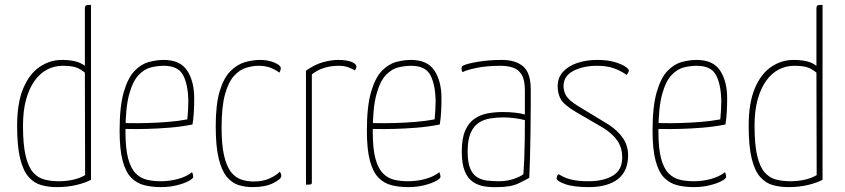

<svg xmlns="http://www.w3.org/2000/svg" viewBox="-20 -755 3453 785"><path d="M213 10Q179 10 149.5 2Q120 -6 97.5 -31Q75 -56 62.5 -106Q50 -156 50 -241Q50 -334 75 -393.5Q100 -453 142 -481.5Q184 -510 233 -510Q262 -510 285 -505Q308 -500 327 -486V-720Q327 -728 329.5 -731Q332 -734 338 -734.5Q344 -735 352 -735V-20Q328 -7 291.5 1.5Q255 10 213 10ZM220 -14Q250 -14 278 -20Q306 -26 328 -39L327 -458Q308 -474 289 -480Q270 -486 236 -486Q202 -486 172.5 -470.5Q143 -455 121 -424Q99 -393 86.5 -347.5Q74 -302 74 -241Q74 -163 85 -117.5Q96 -72 115.5 -50Q135 -28 161.5 -21Q188 -14 220 -14Z M638 10Q602 10 571 2.5Q540 -5 517 -28Q494 -51 481.5 -97.5Q469 -144 469 -221Q469 -320 486 -378.5Q503 -437 530 -465Q557 -493 588.5 -501.5Q620 -510 649 -510Q717 -510 745.5 -466Q774 -422 774 -354Q774 -325 772.5 -297Q771 -269 767 -246Q722 -237 673 -233Q624 -229 582 -228Q540 -227 514 -227.5Q488 -228 488 -228V-252Q488 -252 514.5 -251.5Q541 -251 581.5 -252Q622 -253 666 -256.5Q710 -260 746 -267Q748 -290 749 -307Q750 -324 750 -342Q749 -408 729 -447Q709 -486 650 -486Q626 -486 599 -480Q572 -474 547.5 -449Q523 -424 508 -369Q493 -314 493 -217Q493 -147 504 -106.5Q515 -66 535 -46Q555 -26 581 -20Q607 -14 637 -14Q674 -14 708.5 -23.5Q743 -33 765 -51Q768 -45 769 -40Q770 -35 770 -32Q770 -25 751.5 -15Q733 -5 703 2.5Q673 10 638 10Z M1013 10Q982 10 955 1.5Q928 -7 907 -32.5Q886 -58 874 -107.5Q862 -157 862 -239Q862 -329 878.5 -383Q895 -437 922.5 -464.5Q950 -492 982 -501Q1014 -510 1044 -510Q1076 -510 1102 -499Q1128 -488 1128 -476Q1128 -473 1126.5 -467.5Q1125 -462 1122 -458Q1110 -468 1088.5 -477Q1067 -486 1037 -486Q1013 -486 986.5 -478Q960 -470 937 -445Q914 -420 900 -369.5Q886 -319 886 -234Q886 -163 896 -119.5Q906 -76 923.5 -53Q941 -30 965 -21.5Q989 -13 1017 -13Q1056 -13 1083.5 -26Q1111 -39 1124 -53Q1127 -49 1128.5 -44.5Q1130 -40 1130 -35Q1130 -23 1097.5 -6.5Q1065 10 1013 10Z M1231 0V-466Q1266 -491 1300 -500.5Q1334 -510 1362 -510Q1397 -510 1417 -502Q1437 -494 1437 -483Q1437 -479 1435 -474Q1433 -469 1431 -467Q1420 -474 1403.5 -480Q1387 -486 1364 -486Q1333 -486 1305.5 -477.5Q1278 -469 1255 -451V-10Q1255 -5 1253.5 -3Q1252 -1 1247 -0.5Q1242 0 1231 0Z M1649 10Q1613 10 1582 2.5Q1551 -5 1528 -28Q1505 -51 1492.5 -97.5Q1480 -144 1480 -221Q1480 -320 1497 -378.5Q1514 -437 1541 -465Q1568 -493 1599.5 -501.5Q1631 -510 1660 -510Q1728 -510 1756.5 -466Q1785 -422 1785 -354Q1785 -325 1783.5 -297Q1782 -269 1778 -246Q1733 -237 1684 -233Q1635 -229 1593 -228Q1551 -227 1525 -227.5Q1499 -228 1499 -228V-252Q1499 -252 1525.5 -251.5Q1552 -251 1592.5 -252Q1633 -253 1677 -256.5Q1721 -260 1757 -267Q1759 -290 1760 -307Q1761 -324 1761 -342Q1760 -408 1740 -447Q1720 -486 1661 -486Q1637 -486 1610 -480Q1583 -474 1558.5 -449Q1534 -424 1519 -369Q1504 -314 1504 -217Q1504 -147 1515 -106.5Q1526 -66 1546 -46Q1566 -26 1592 -20Q1618 -14 1648 -14Q1685 -14 1719.5 -23.5Q1754 -33 1776 -51Q1779 -45 1780 -40Q1781 -35 1781 -32Q1781 -25 1762.5 -15Q1744 -5 1714 2.5Q1684 10 1649 10Z M2013 10Q1986 11 1960.5 7Q1935 3 1914 -11Q1893 -25 1880.5 -54.5Q1868 -84 1868 -135Q1868 -189 1882 -221Q1896 -253 1920 -269.5Q1944 -286 1974 -291.5Q2004 -297 2035 -297Q2061 -297 2084.5 -294.5Q2108 -292 2126 -287Q2126 -287 2126 -305.5Q2126 -324 2126 -347.5Q2126 -371 2126 -385Q2126 -428 2113 -449.5Q2100 -471 2077.5 -478.5Q2055 -486 2027 -486Q1970 -486 1929 -477.5Q1888 -469 1871 -460Q1869 -464 1868 -466.5Q1867 -469 1867 -473Q1867 -478 1868 -481.5Q1869 -485 1872 -486Q1889 -495 1934.5 -502.5Q1980 -510 2032 -510Q2088 -510 2119 -483.5Q2150 -457 2150 -389V-323Q2150 -266 2149 -213.5Q2148 -161 2147 -114.5Q2146 -68 2144 -28Q2132 -21 2100.5 -5.5Q2069 10 2013 10ZM2020 -14Q2054 -14 2082 -24Q2110 -34 2120 -43Q2122 -70 2123.5 -107Q2125 -144 2125.5 -185Q2126 -226 2126 -264Q2107 -269 2083 -272Q2059 -275 2040 -275Q2012 -275 1985.5 -271Q1959 -267 1938 -253.5Q1917 -240 1904.5 -212Q1892 -184 1892 -136Q1892 -91 1902.5 -66Q1913 -41 1931.5 -30Q1950 -19 1973 -16.5Q1996 -14 2020 -14Z M2387 10Q2324 10 2290 -2.5Q2256 -15 2256 -25Q2256 -30 2257.5 -34.5Q2259 -39 2264 -43Q2287 -28 2315 -21Q2343 -14 2386 -14Q2448 -14 2486 -37Q2524 -60 2524 -111Q2524 -149 2506 -177Q2488 -205 2450 -230L2335 -297Q2286 -326 2273 -349Q2260 -372 2260 -402Q2260 -437 2281.5 -461Q2303 -485 2340 -497.5Q2377 -510 2421 -510Q2464 -510 2492.5 -501.5Q2521 -493 2536 -483Q2551 -473 2551 -467Q2551 -460 2542 -449Q2514 -468 2486.5 -477Q2459 -486 2421 -486Q2364 -486 2324 -465Q2284 -444 2284 -403Q2284 -381 2295.5 -362.5Q2307 -344 2344 -321L2471 -244Q2509 -218 2528.5 -188Q2548 -158 2548 -120Q2548 -55 2506 -22.5Q2464 10 2387 10Z M2817 10Q2781 10 2750 2.5Q2719 -5 2696 -28Q2673 -51 2660.5 -97.5Q2648 -144 2648 -221Q2648 -320 2665 -378.5Q2682 -437 2709 -465Q2736 -493 2767.5 -501.5Q2799 -510 2828 -510Q2896 -510 2924.5 -466Q2953 -422 2953 -354Q2953 -325 2951.5 -297Q2950 -269 2946 -246Q2901 -237 2852 -233Q2803 -229 2761 -228Q2719 -227 2693 -227.5Q2667 -228 2667 -228V-252Q2667 -252 2693.5 -251.5Q2720 -251 2760.5 -252Q2801 -253 2845 -256.5Q2889 -260 2925 -267Q2927 -290 2928 -307Q2929 -324 2929 -342Q2928 -408 2908 -447Q2888 -486 2829 -486Q2805 -486 2778 -480Q2751 -474 2726.5 -449Q2702 -424 2687 -369Q2672 -314 2672 -217Q2672 -147 2683 -106.5Q2694 -66 2714 -46Q2734 -26 2760 -20Q2786 -14 2816 -14Q2853 -14 2887.5 -23.5Q2922 -33 2944 -51Q2947 -45 2948 -40Q2949 -35 2949 -32Q2949 -25 2930.5 -15Q2912 -5 2882 2.5Q2852 10 2817 10Z M3204 10Q3170 10 3140.5 2Q3111 -6 3088.5 -31Q3066 -56 3053.5 -106Q3041 -156 3041 -241Q3041 -334 3066 -393.5Q3091 -453 3133 -481.5Q3175 -510 3224 -510Q3253 -510 3276 -505Q3299 -500 3318 -486V-720Q3318 -728 3320.5 -731Q3323 -734 3329 -734.5Q3335 -735 3343 -735V-20Q3319 -7 3282.5 1.5Q3246 10 3204 10ZM3211 -14Q3241 -14 3269 -20Q3297 -26 3319 -39L3318 -458Q3299 -474 3280 -480Q3261 -486 3227 -486Q3193 -486 3163.5 -470.5Q3134 -455 3112 -424Q3090 -393 3077.5 -347.5Q3065 -302 3065 -241Q3065 -163 3076 -117.5Q3087 -72 3106.5 -50Q3126 -28 3152.5 -21Q3179 -14 3211 -14Z"/></svg>

Font: Yanone Kaffeesatz ExtraLight
Style: Regular
Weight: 200
Designer: Yanone (Cyrillic: Daniel Pouzeot, Huerta Tipografica, and Cyreal)
Foundry: Yanone
Version: Version 2.003